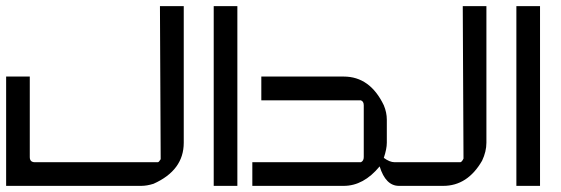

<svg xmlns="http://www.w3.org/2000/svg" viewBox="-20 -606 1830 626"><path d="M501.5 -585.9H579.1V-140.6Q579.1 -50.8 480.5 -6.8Q459 0 440.4 0H0V-356.4H77.1V-93.8Q77.1 -77.1 93.8 -77.1H494.6Q498 -77.1 503.9 -86.9Z M676.8 -585.9H753.9V0H676.8Z M832 -356.4H1100.6Q1186.5 -356.4 1231.4 -262.7Q1241.2 -239.3 1241.2 -215.8V-140.6Q1241.2 -120.6 1231.4 -91.3Q1250.5 -77.1 1266.6 -77.1H1367.7V0H1280.8Q1237.3 0 1217.8 -63.5Q1165.5 0 1100.6 0H802.7V-77.1H1156.7Q1166 -81.5 1166 -93.8V-262.7Q1166 -275.4 1156.7 -278.8H832Z M1565.9 -585.9V-140.6Q1565.9 -111.8 1551.8 -82Q1504.4 0 1425.3 0H1343.3V-77.1H1481.4Q1486.3 -78.6 1491.2 -88.9L1488.8 -585.9Z M1663.6 -585.9H1740.7V0H1663.6Z"/></svg>

Font: Kadhim
Style: Regular
Weight: 400
Designer: Developer/ Husham Jawad
Version: Version 1.00;December 29, 2020;FontCreator 13.0.0.2683 32-bi